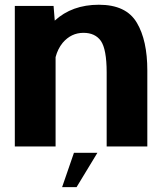

<svg xmlns="http://www.w3.org/2000/svg" viewBox="-20 -618 697 810"><path d="M42.5 0H214.5V-377C220.5 -400 230.5 -420.5 244.5 -437.5C268.5 -465.5 297.5 -479.5 332 -479.5C365 -479.5 389.5 -468 405.5 -445.5C421.5 -422.5 430 -378 430 -312.5V0H601.5V-320.5C601.5 -405 587 -472.5 557 -522.5C527 -573 474 -598 397 -598C321.5 -598 259.5 -575.5 211 -531L206 -593H42.5ZM242 171.5H303L391 26.5H292Z"/></svg>

Font: Anybody
Style: Bold
Weight: 700
Designer: Tyler Finck
Foundry: Etcetera Type Company
Version: Version 1.110